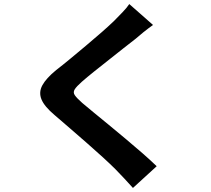

<svg xmlns="http://www.w3.org/2000/svg" viewBox="-20 -844 1040 946"><path d="M734 -721Q710 -704 687 -685.5Q664 -667 647 -652Q622 -633 587.5 -605.5Q553 -578 515.5 -548.5Q478 -519 443 -491Q408 -463 383 -441Q357 -418 348 -403.5Q339 -389 348.5 -375Q358 -361 385 -337Q407 -318 441.5 -290Q476 -262 516.5 -228.5Q557 -195 599.5 -159.5Q642 -124 681.5 -89.5Q721 -55 752 -25L635 82Q593 35 548 -11Q525 -34 488.5 -67.5Q452 -101 409.5 -138Q367 -175 325 -211.5Q283 -248 249 -277Q199 -319 184.5 -354Q170 -389 188.5 -423.5Q207 -458 257 -499Q287 -522 325 -553.5Q363 -585 403 -618.5Q443 -652 479 -683.5Q515 -715 540 -739Q562 -761 584 -784Q606 -807 617 -824Z"/></svg>

Font: Noto Sans SC
Style: Bold
Weight: 700
Designer: Ryoko NISHIZUKA  (kana, bopomofo & ideographs); Paul D. Hunt (Latin, Greek & Cyrillic); Sandoll Communications , Soo-you
Foundry: Adobe
Version: Version 2.004-H2;hotconv 1.0.118;makeotfexe 2.5.65603